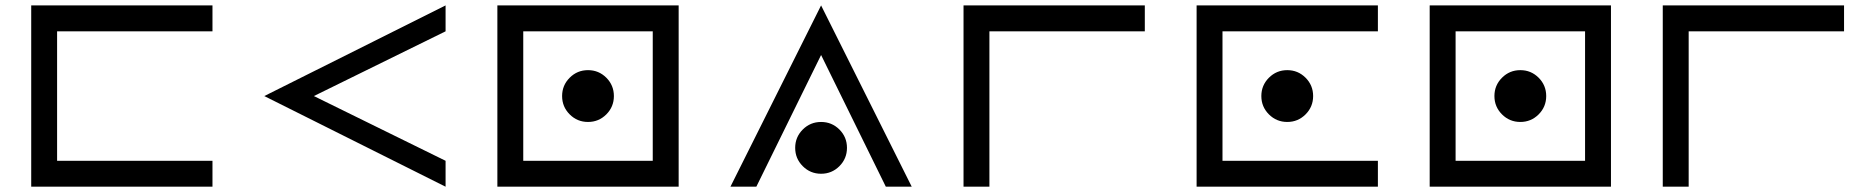

<svg xmlns="http://www.w3.org/2000/svg" viewBox="-20 -704 7071 724"><path d="M781.2 -683.6V-585.9H195.3V-97.7H781.2V0H97.7V-683.6Z M1660.2 -683.6V-585.9L1163.6 -341.8L1660.2 -97.7V0L976.6 -341.8Z M1953.1 -585.9V-97.7H2441.4V-585.9ZM1855.5 -683.6H2539.1V0H1855.5ZM2197.3 -244.1Q2156.7 -244.1 2128.2 -272.7Q2099.6 -301.3 2099.6 -341.8Q2099.6 -382.3 2128.2 -410.9Q2156.7 -439.5 2197.3 -439.5Q2237.8 -439.5 2266.4 -410.9Q2294.9 -382.3 2294.9 -341.8Q2294.9 -301.3 2266.4 -272.7Q2237.8 -244.1 2197.3 -244.1Z M3076.2 -683.6 3418 0H3320.3L3076.2 -496.6L2832 0H2734.4ZM3076.2 -48.8Q3035.6 -48.8 3007.1 -77.4Q2978.5 -106 2978.5 -146.5Q2978.5 -187 3007.1 -215.6Q3035.6 -244.1 3076.2 -244.1Q3116.7 -244.1 3145.3 -215.6Q3173.8 -187 3173.8 -146.5Q3173.8 -106 3145.3 -77.4Q3116.7 -48.8 3076.2 -48.8Z M4296.9 -683.6V-585.9H3710.9V0H3613.3V-683.6Z M5175.8 -683.6V-585.9H4589.8V-97.7H5175.8V0H4492.2V-683.6ZM4834 -244.1Q4793.5 -244.1 4764.9 -272.7Q4736.3 -301.3 4736.3 -341.8Q4736.3 -382.3 4764.9 -410.9Q4793.5 -439.5 4834 -439.5Q4874.5 -439.5 4903.1 -410.9Q4931.6 -382.3 4931.6 -341.8Q4931.6 -301.3 4903.1 -272.7Q4874.5 -244.1 4834 -244.1Z M5468.8 -585.9V-97.7H5957V-585.9ZM5371.1 -683.6H6054.7V0H5371.1ZM5712.9 -244.1Q5672.4 -244.1 5643.8 -272.7Q5615.2 -301.3 5615.2 -341.8Q5615.2 -382.3 5643.8 -410.9Q5672.4 -439.5 5712.9 -439.5Q5753.4 -439.5 5782 -410.9Q5810.5 -382.3 5810.5 -341.8Q5810.5 -301.3 5782 -272.7Q5753.4 -244.1 5712.9 -244.1Z M6933.6 -683.6V-585.9H6347.7V0H6250V-683.6Z"/></svg>

Font: BabelStone Pigpen
Style: Regular
Weight: 400
Designer: Andrew West
Foundry: BabelStone
Version: Version 1.02 November 6, 2013